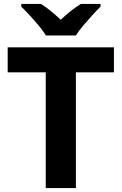

<svg xmlns="http://www.w3.org/2000/svg" viewBox="-20 -954 617 974"><path d="M365 0H212V-587H19V-714H558V-587H365ZM213 -774Q199 -797 176.5 -824Q154 -851 130.5 -876.5Q107 -902 88 -920V-934H188Q215 -917 238.5 -897.5Q262 -878 288 -854Q314 -878 339 -898Q364 -918 390 -934H490V-920Q472 -903 448.5 -877Q425 -851 402 -824Q379 -797 365 -774Z"/></svg>

Font: Noto Sans Meetei Mayek
Style: Bold
Weight: 700
Designer: Monotype Design Team and Neelakash Kshetrimayum
Foundry: Monotype Imaging Inc.
Version: Version 2.002; ttfautohint (v1.8.4.7-5d5b)